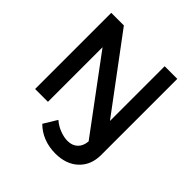

<svg xmlns="http://www.w3.org/2000/svg" viewBox="-234 -872 1248 1248"><g transform="rotate(45 390.5 -248.0)"><path d="M685 -700H569V-197L194 -700H78V0H196V-502L565 -5C562 26 552 49 535 65C517 82 494 90 465 90C443 90 420 85 396 76C371 67 348 53 327 35L271 127C296 152 325 171 358 184C391 197 428 204 467 204C534 204 587 185 626 148C665 111 685 62 685 0Z"/></g></svg>

Font: Argentum Sans
Style: Regular
Weight: 400
Designer: Julieta Ulanovsky
Foundry: Julieta Ulanovsky
Version: Version 5.001;March 29, 2019;FontCreator 11.5.0.2425 64-bit